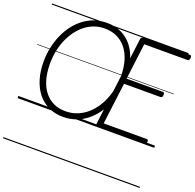

<svg xmlns="http://www.w3.org/2000/svg" viewBox="-203 -1101 1713 1687"><g transform="rotate(20 654.0 -257.5)"><path d="M429 19Q356 19 296 -9Q236 -37 193.5 -89Q151 -141 128 -215Q105 -289 105 -380Q105 -446 118 -509Q131 -572 155.5 -629.5Q180 -687 215.5 -734Q251 -781 296.5 -816.5Q342 -852 396.5 -871Q451 -890 515 -890Q590 -890 649.5 -861.5Q709 -833 750.5 -781Q792 -729 813.5 -656Q835 -583 835 -494Q835 -428 823 -365Q811 -302 787 -244Q763 -186 728 -138.5Q693 -91 648 -55.5Q603 -20 548 -0.5Q493 19 429 19ZM433 -35Q487 -35 534 -52Q581 -69 620.5 -100Q660 -131 691 -173.5Q722 -216 743.5 -267Q765 -318 776.5 -375Q788 -432 788 -492Q788 -573 768.5 -637Q749 -701 713 -745.5Q677 -790 626 -813.5Q575 -837 512 -837Q460 -837 413.5 -820Q367 -803 328.5 -772Q290 -741 259.5 -699Q229 -657 207.5 -606.5Q186 -556 175 -499Q164 -442 164 -382Q164 -300 182.5 -235.5Q201 -171 236.5 -126Q272 -81 321.5 -58Q371 -35 433 -35ZM755 0Q741 0 734.5 -5.5Q728 -11 729 -23L834 -856Q835 -866 842 -870.5Q849 -875 863 -875H1293Q1302 -875 1305.5 -869Q1309 -863 1308 -850Q1307 -837 1301.5 -831Q1296 -825 1287 -825H884L842 -488H1181Q1191 -488 1194 -482Q1197 -476 1196 -463Q1195 -449 1190 -443.5Q1185 -438 1176 -438H836L787 -50H1189Q1198 -50 1201.5 -44Q1205 -38 1204 -25Q1203 -12 1197.5 -6Q1192 0 1184 0ZM0 365H1278V375H0ZM0 -20H1278V0H0ZM0 -505H1278V-500H0ZM0 -885H1278V-875H0Z"/></g></svg>

Font: Playwrite GB J Guides
Style: Italic
Weight: 400
Italic angle: -7.01216°
Designer: Veronika Burian, José Scaglione
Foundry: TypeTogether
Version: Version 1.003